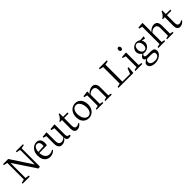

<svg xmlns="http://www.w3.org/2000/svg" viewBox="420 -2327 4209 4209"><g transform="rotate(-45 2524.0 -223.0)"><path d="M111.8 -560.1V-46.9L30.3 -28.3L27.3 0H246.1L251 -30.8L161.1 -43.9V-511.2L509.3 11.7L560.1 1.5V-564.5L641.1 -579.6L646.5 -607.4H426.8L422.4 -579.6L512.7 -563.5V-109.9L187 -607.4H27.3L22.5 -580.1Z M1019.5 -50.8 1010.3 -72.3Q982.9 -53.7 958 -45.9Q933.1 -38.1 902.3 -38.1Q856.4 -38.1 825.2 -63Q793.9 -87.9 778.6 -128.4Q763.2 -168.9 762.2 -217.3L998.5 -220.2Q1002 -232.9 1004.4 -252.7Q1006.8 -272.5 1006.8 -284.2Q1006.8 -358.4 973.9 -395.5Q940.9 -432.6 884.8 -432.6Q836.4 -432.6 792.2 -405.5Q748 -378.4 720.7 -326.7Q693.4 -274.9 693.4 -205.1Q693.4 -133.8 717.3 -84.2Q741.2 -34.7 781 -10Q820.8 14.6 868.7 14.6Q915.5 14.6 954.6 -2.9Q993.7 -20.5 1019.5 -50.8ZM938 -297.9Q938 -268.6 934.6 -258.8L763.2 -247.6Q764.2 -295.4 777.6 -328.6Q791 -361.8 812.7 -378.4Q834.5 -395 860.8 -395Q896.5 -395 917.2 -368.7Q938 -342.3 938 -297.9Z M1132.3 -134.3Q1132.3 11.7 1243.7 11.7Q1283.7 11.7 1319.1 -7.8Q1354.5 -27.3 1379.4 -64.5H1385.3V-58.6Q1385.3 -28.8 1402.8 -9.3Q1420.4 10.3 1452.1 10.3Q1469.2 10.3 1482.9 7.8Q1496.6 5.4 1513.7 0.5L1517.1 -28.3L1490.7 -34.2Q1462.9 -39.6 1452.6 -55.9Q1442.4 -72.3 1442.4 -108.9V-418.5L1435.5 -426.8L1305.7 -415L1302.7 -385.7L1379.4 -368.2V-91.3Q1360.4 -70.3 1334.7 -56.2Q1309.1 -42 1278.8 -42Q1194.8 -42 1194.8 -154.8V-418.5L1187 -426.8L1065.4 -416.5L1061.5 -390.6L1132.3 -369.6Z M1622.1 -122.6Q1621.6 -52.2 1645.3 -20.3Q1668.9 11.7 1715.3 11.7Q1751.5 11.7 1784.4 -7.1Q1817.4 -25.9 1839.8 -58.1L1830.6 -79.6Q1830.6 -79.1 1817.6 -70.6Q1804.7 -62 1787.8 -54.9Q1771 -47.9 1754.9 -47.9Q1731 -47.9 1716.3 -56.9Q1701.7 -65.9 1694.6 -88.4Q1687.5 -110.8 1687.5 -151.4L1689 -375H1823.7L1827.6 -410.2H1689.5V-521.5H1666.5Q1647.5 -474.1 1622.3 -443.1Q1597.2 -412.1 1562 -396V-376.5H1624Z M2272.5 -214.4Q2272.5 -276.9 2250 -327.1Q2227.5 -377.4 2185.8 -406.2Q2144 -435.1 2088.9 -435.1Q2033.7 -435.1 1986.8 -406.7Q1939.9 -378.4 1912.4 -325.4Q1884.8 -272.5 1884.8 -200.7Q1884.8 -137.7 1908.4 -89.1Q1932.1 -40.5 1975.8 -13.7Q2019.5 13.2 2076.7 13.2Q2129.9 13.2 2174.8 -15.6Q2219.7 -44.4 2246.1 -96.2Q2272.5 -147.9 2272.5 -214.4ZM2203.6 -185.5Q2203.6 -142.1 2190.4 -105.7Q2177.2 -69.3 2152.3 -47.9Q2127.4 -26.4 2093.8 -26.4Q2048.8 -26.4 2017.1 -55.4Q1985.4 -84.5 1969.5 -132.3Q1953.6 -180.2 1953.6 -235.8Q1953.6 -279.3 1967 -315.4Q1980.5 -351.6 2006.3 -372.6Q2032.2 -393.6 2067.9 -393.6Q2111.3 -393.6 2142.1 -363Q2172.9 -332.5 2188.2 -284.7Q2203.6 -236.8 2203.6 -185.5Z M2532.7 -28.3 2461.4 -42V-327.1Q2490.7 -356.4 2517.1 -368.9Q2543.5 -381.3 2577.6 -381.3Q2614.3 -381.3 2637.5 -355.7Q2660.6 -330.1 2660.6 -277.3V-42L2592.3 -25.4L2588.4 0H2790L2793.5 -28.3L2724.6 -42V-293Q2724.6 -363.3 2694.3 -398.9Q2664.1 -434.6 2611.8 -434.6Q2567.4 -434.6 2525.9 -410.6Q2484.4 -386.7 2460 -356.4H2456.1L2460.9 -420.9L2455.1 -427.7L2325.7 -413.1L2322.3 -387.7L2397.9 -368.7V-42L2323.2 -25.4L2319.3 0H2527.8Z M3460 0 3476.6 -161.6 3445.3 -166.5 3394 -36.6H3156.2V-562.5L3241.7 -579.1L3245.1 -607.4H3000L2995.6 -579.1L3083.5 -560.5V-46.9L3002 -28.3L2998 0Z M3666 -585.4Q3666 -607.9 3654.3 -621.6Q3642.6 -635.3 3624 -635.3Q3605.5 -635.3 3594.2 -621.6Q3583 -607.9 3583 -585.4Q3583 -562.5 3594 -548.1Q3605 -533.7 3624 -533.7Q3643.6 -533.7 3654.8 -547.9Q3666 -562 3666 -585.4ZM3737.3 0 3742.7 -27.8 3664.6 -42.5V-425.3L3656.7 -433.1L3530.3 -422.4L3526.4 -397.5L3600.6 -377V-42.5L3526.9 -26.9L3521 0Z M4175.3 25.9Q4175.3 -12.2 4159.7 -32Q4144 -51.8 4116.2 -58.1Q4088.4 -64.5 4044.4 -64.5H3969.2Q3926.3 -64.5 3906.2 -73.7Q3886.2 -83 3886.2 -102.5Q3886.2 -113.8 3894 -123.5Q3901.9 -133.3 3918.5 -149.4Q3925.3 -147 3938.2 -144.5Q3951.2 -142.1 3963.9 -142.1Q4000 -142.1 4035.9 -161.1Q4071.8 -180.2 4094.7 -213.6Q4117.7 -247.1 4117.7 -287.1Q4117.7 -307.1 4110.4 -331.3Q4103 -355.5 4096.2 -367.7L4097.7 -373L4166.5 -353L4172.4 -354L4189.5 -400.4L4181.6 -409.2Q4166 -407.7 4130.4 -405Q4094.7 -402.3 4074.7 -401.4Q4031.2 -432.1 3981.4 -432.1Q3940.4 -432.1 3904.5 -411.6Q3868.7 -391.1 3847.2 -356.4Q3825.7 -321.8 3825.7 -282.2Q3825.7 -251.5 3838.1 -225.3Q3850.6 -199.2 3867.9 -182.1Q3885.3 -165 3899.4 -159.7V-157.2Q3870.6 -141.6 3847.9 -118.9Q3825.2 -96.2 3825.2 -79.1Q3825.2 -59.1 3838.1 -43Q3851.1 -26.9 3872.1 -17.1V-13.7Q3836.9 4.9 3813 26.4Q3789.1 47.9 3789.1 80.6Q3789.1 115.7 3811 140.1Q3833 164.6 3871.1 176.8Q3909.2 189 3958 189Q4014.2 189 4064.2 166.3Q4114.3 143.6 4144.8 105.7Q4175.3 67.9 4175.3 25.9ZM4054.2 -275.9Q4054.2 -226.6 4032.7 -200.9Q4011.2 -175.3 3977.1 -175.3Q3953.1 -175.3 3932.6 -191.4Q3912.1 -207.5 3899.9 -234.6Q3887.7 -261.7 3887.7 -292.5Q3887.7 -343.3 3908 -373Q3928.2 -402.8 3969.7 -402.8Q3994.6 -402.8 4013.9 -384.8Q4033.2 -366.7 4043.7 -337.4Q4054.2 -308.1 4054.2 -275.9ZM4004.9 -8.3Q4049.3 -8.3 4072.5 -2.2Q4095.7 3.9 4104.2 16.6Q4112.8 29.3 4112.8 52.2Q4112.8 83.5 4095.9 104.5Q4079.1 125.5 4051 135.7Q4022.9 146 3990.2 146Q3855.5 146 3855.5 56.6Q3855.5 34.7 3865.7 20.3Q3876 5.9 3888.7 -2Q3901.4 -9.8 3901.4 -8.3Z M4449.2 -28.3 4378.4 -42.5V-327.1Q4404.8 -356 4431.2 -369.1Q4457.5 -382.3 4490.2 -382.3Q4527.3 -382.3 4551.3 -357.4Q4575.2 -332.5 4575.2 -277.3V-273.9L4573.7 -42L4506.8 -26.4L4502.4 0H4703.1L4707.5 -28.3L4638.2 -42V-287.1Q4638.2 -366.7 4608.6 -400.9Q4579.1 -435.1 4524.4 -435.1Q4484.9 -435.1 4446 -413.6Q4407.2 -392.1 4376 -357.9H4372.1L4378.4 -409.7V-627L4370.6 -635.3L4241.7 -625L4237.3 -598.6L4314 -578.1V-42.5L4238.8 -27.8L4233.4 0H4444.3Z M4810.1 -122.6Q4809.6 -52.2 4833.3 -20.3Q4856.9 11.7 4903.3 11.7Q4939.5 11.7 4972.4 -7.1Q5005.4 -25.9 5027.8 -58.1L5018.6 -79.6Q5018.6 -79.1 5005.6 -70.6Q4992.7 -62 4975.8 -54.9Q4959 -47.9 4942.9 -47.9Q4918.9 -47.9 4904.3 -56.9Q4889.6 -65.9 4882.6 -88.4Q4875.5 -110.8 4875.5 -151.4L4877 -375H5011.7L5015.6 -410.2H4877.4V-521.5H4854.5Q4835.4 -474.1 4810.3 -443.1Q4785.2 -412.1 4750 -396V-376.5H4812Z"/></g></svg>

Font: Neuton Light
Style: Regular
Weight: 300
Designer: Brian M Zick
Foundry: Brian M Zick
Version: Version 1.560